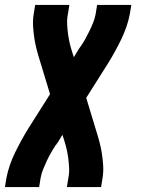

<svg xmlns="http://www.w3.org/2000/svg" viewBox="-56 -540 576 775"><path d="M-36 215 -30 178Q-25 152 -16 126Q-7 100 5.5 74.5Q18 49 31.5 24.5Q45 0 60 -24L146 -160L105 -295Q98 -317 92 -340Q86 -363 82.5 -386.5Q79 -410 77.5 -434Q76 -458 80 -483L86 -520H224L218 -483Q214 -463 215 -443Q216 -423 218.5 -403.5Q221 -384 225.5 -365Q230 -346 236 -328L242 -309L262 -342Q263 -343 264 -344.5Q265 -346 266 -348L267 -349Q278 -364 287 -380.5Q296 -397 304.5 -414Q313 -431 320 -448.5Q327 -466 330 -483L336 -520H474L468 -483Q463 -457 454 -431Q445 -405 432.5 -379.5Q420 -354 406.5 -329.5Q393 -305 378 -281L292 -145L333 -10Q340 12 346 35Q352 58 355.5 81.5Q359 105 360.5 129Q362 153 358 178L352 215H214L220 178Q224 158 223 138Q222 118 219.5 98.5Q217 79 212.5 60Q208 41 202 23L196 4L176 37Q174 38 173.5 39.5Q173 41 172 43L170 44Q160 59 150.5 75.5Q141 92 133 109Q125 126 118 143.5Q111 161 108 178L102 215Z"/></svg>

Font: Iosevka Term Curly Heavy
Style: Italic
Weight: 900
Italic angle: -9°
Designer: Belleve Invis
Foundry: Belleve Invis
Version: Version 32.3.0